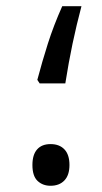

<svg xmlns="http://www.w3.org/2000/svg" viewBox="-20 -576 324 610"><path d="M106 -311 98.6 -322.3Q113.8 -379.9 132.1 -437.5Q150.4 -495.1 177.7 -556.2H238.8Q223.1 -497.1 210.4 -436.8Q197.8 -376.5 187.5 -311ZM200.7 -51.8Q200.7 -19.5 184.6 -2.7Q168.5 14.2 140.6 14.2Q115.7 14.2 99.4 -1.2Q83 -16.6 83 -51.8Q83 -84.5 97.9 -101.3Q112.8 -118.2 140.6 -118.2Q168.9 -118.2 184.8 -101.3Q200.7 -84.5 200.7 -51.8Z"/></svg>

Font: Noto Sans Syriac Estrangela
Style: Regular
Weight: 400
Designer: Monotype Design team
Foundry: Monotype Imaging Inc.
Version: Version 1.00